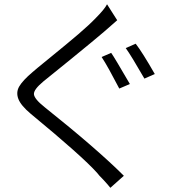

<svg xmlns="http://www.w3.org/2000/svg" viewBox="-20 -814 820 903"><path d="M458 -545.9C478.5 -514.6 505.9 -464.8 541 -397.5L590.8 -418.9C542 -502.9 512.7 -551.8 502.9 -565.4ZM571.3 -587.9C588.9 -563.5 618.2 -515.6 659.2 -444.3L708 -465.8C668.9 -534.2 638.7 -582 618.2 -608.4ZM483.4 -793.9C475.6 -778.3 458 -756.8 430.7 -729.5C410.2 -708 382.8 -682.6 348.6 -653.3C314.5 -624 270.5 -587.9 217.8 -544.9C165 -502 136.7 -478.5 132.8 -474.6C101.6 -448.2 81.1 -425.8 70.3 -407.2C59.6 -388.7 58.6 -369.1 66.4 -348.6C74.2 -328.1 93.8 -304.7 124 -279.3C286.1 -145.5 390.6 -52.7 437.5 0C441.4 5.9 451.2 16.6 466.8 32.2C481.4 47.9 492.2 60.5 499 69.3L562.5 12.7C478.5 -71.3 354.5 -178.7 190.4 -309.6C157.2 -335.9 140.6 -356.4 139.6 -371.1C138.7 -385.7 153.3 -405.3 183.6 -430.7C190.4 -436.5 233.4 -470.7 311.5 -534.2C389.6 -597.7 442.4 -641.6 469.7 -665C508.8 -699.2 529.3 -716.8 531.2 -718.8Z"/></svg>

Font: Gen Shin Gothic P Normal
Style: Regular
Weight: 300
Designer: [Source Han Sans]
Ryoko NISHIZUKA  (kana & ideographs); Paul D. Hunt (Latin, Greek & Cyrillic); Wenlong ZHANG  (bopomofo
Version: Version 1.002.20150607